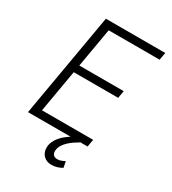

<svg xmlns="http://www.w3.org/2000/svg" viewBox="-216 -824 1019 1139"><g transform="rotate(30 293.5 -254.5)"><path d="M464.8 -340.8H160.6L110.4 -50.8H460.9L452.1 0H399.4L401.4 1Q385.7 10.3 368.2 22Q350.6 33.7 335.4 48.1Q320.3 62.5 309.8 79.6Q299.3 96.7 297.9 117.2Q296.9 134.3 305.4 144.3Q314 154.3 331.1 155.3Q345.2 155.8 358.4 150.9Q371.6 146 383.8 139.6L391.6 181.2Q375 190.9 356.9 196.3Q338.9 201.7 319.3 201.7Q301.8 201.7 287.6 195.8Q273.4 189.9 263.7 179.4Q253.9 168.9 248.8 154.5Q243.7 140.1 244.6 123Q245.6 103 253.7 85.2Q261.7 67.4 274.4 52Q287.1 36.6 303 23.7Q318.8 10.7 335.4 0H43.9L167 -710.9H573.7L564.5 -659.7H215.8L169.4 -391.6H473.6Z"/></g></svg>

Font: Roboto Mono Light
Style: Italic
Weight: 300
Designer: Google
Version: Version 2.000985; 2015; ttfautohint (v1.3)